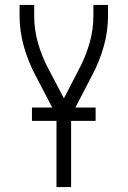

<svg xmlns="http://www.w3.org/2000/svg" viewBox="-20 -540 515 775"><path d="M208 215V-73L122 -238Q93 -293 76 -353.5Q59 -414 59 -476V-520H118V-476Q118 -420 133.5 -366Q149 -312 175 -263L238 -143L300 -263Q326 -312 341.5 -366Q357 -420 357 -476V-520H416V-476Q416 -414 399 -353.5Q382 -293 353 -238L267 -73V215ZM109 -52V-106H366V-52Z"/></svg>

Font: Iosevka QP Light
Style: Regular
Weight: 300
Designer: Belleve Invis
Foundry: Belleve Invis
Version: Version 20.0.0; ttfautohint (v1.8.4)